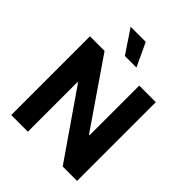

<svg xmlns="http://www.w3.org/2000/svg" viewBox="-260 -1107 1254 1254"><g transform="rotate(45 367.5 -479.5)"><path d="M63.2 -727.3H198.2L512.1 -269.9H518.5V-727.3H671.5V0H538.7L222.3 -457.7H217V0H63.2ZM346.6 -959.2 422.2 -797.6H315.3L207 -959.2Z"/></g></svg>

Font: Cannonade
Style: Bold
Weight: 700
Designer: Rasmus Andersson
Foundry: rsms
Version: Version 3.012;git-f93a4a705